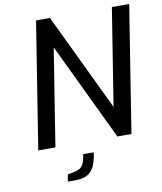

<svg xmlns="http://www.w3.org/2000/svg" viewBox="-100 -816 928 1102"><g transform="rotate(-10 364.5 -265.5)"><path d="M186 -737H267L538 -171L628 -737H729L612 0H530L259 -567L169 0H69ZM212 165 241 160Q267 155 281 147.5Q295 140 304.5 121.5Q314 103 319 66H381Q373 119 358.5 148.5Q344 178 317.5 192Q291 206 247 206H205Z"/></g></svg>

Font: Exo Medium
Style: Italic
Weight: 500
Italic angle: -9°
Designer: Natanael Gama
Foundry: Natanael Gama
Version: Version 1.500; ttfautohint (v1.6)